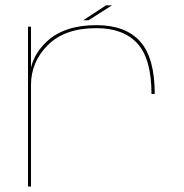

<svg xmlns="http://www.w3.org/2000/svg" viewBox="-20 -686 676 706"><path d="M537 -340.5H549Q549 -473.5 495.2 -533.5Q441.5 -593.5 334.5 -593.5Q217.5 -593.5 152.8 -534Q88 -474.5 88 -388L94 -373.5Q94 -458.5 156.2 -520.5Q218.5 -582.5 334 -582.5Q434.5 -582.5 485.8 -525.5Q537 -468.5 537 -340.5ZM83 0H94V-419.5V-588H83ZM286 -611.5H305.5L392 -666.5H370Z"/></svg>

Font: Anybody Expanded Thin
Style: Regular
Weight: 250
Width: 7
Version: Version 1.113;gftools[0.9.25]